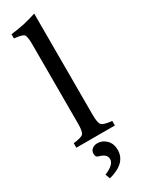

<svg xmlns="http://www.w3.org/2000/svg" viewBox="-244 -739 745 993"><g transform="rotate(-30 129.0 -243.0)"><path d="M244 0H14V-27Q61 -32 73 -44Q84 -56 84 -105V-576Q84 -625 74 -636Q64 -646 17 -651V-676Q100 -685 172 -710V-105Q172 -56 184 -44Q195 -32 244 -27ZM119 34Q149 34 172 57Q194 80 194 116Q194 196 85 224L75 196Q136 171 136 138Q136 107 90 96Q75 92 75 72Q75 54 88 44Q101 34 119 34Z"/></g></svg>

Font: Shafarik
Style: Regular
Weight: 400
Version: Version 1.001; ttfautohint (v1.8.4.7-5d5b)